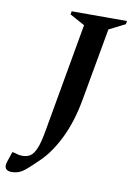

<svg xmlns="http://www.w3.org/2000/svg" viewBox="-163 -717 650 948"><g transform="rotate(10 162.0 -243.5)"><path d="M-38 173Q-57 173 -66 162Q-75 151 -67 127L-50 76H-44Q-30 80 -20.5 82.5Q-11 85 2 85Q24 85 40.5 75Q57 65 70.5 33Q84 1 95 -66L190 -603L115 -644L118 -660H395L393 -644L312 -603L246 -235Q226 -126 186 -44Q146 38 95 88Q60 122 39 140.5Q18 159 1 166Q-16 173 -38 173Z"/></g></svg>

Font: Spectral SemiBold
Style: Italic
Weight: 600
Italic angle: -10°
Designer: Jean-Baptiste Levee
Foundry: Production Type
Version: Version 2.001